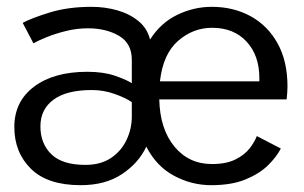

<svg xmlns="http://www.w3.org/2000/svg" viewBox="-20 -532 890 563"><path d="M216.5 11Q119.5 11 70.8 -37Q22 -85 22 -159.5Q22 -234.5 80 -278Q138 -321.5 236 -321.5Q283 -321.5 316.8 -310Q350.5 -298.5 366.5 -288V-356.5Q366.5 -405 328.8 -427Q291 -449 238 -449Q205.5 -449 174 -441.2Q142.5 -433.5 117.2 -423.2Q92 -413 78 -405L46.5 -465Q72.5 -479 126.2 -495.5Q180 -512 248.5 -512Q287.5 -512 323.8 -501.8Q360 -491.5 386 -470.2Q412 -449 420 -416Q451 -465 499.8 -488.5Q548.5 -512 601 -512Q664.5 -512 714.8 -484.5Q765 -457 794 -404.8Q823 -352.5 823 -278.5Q823 -270 822.2 -259Q821.5 -248 820.5 -240.5H447Q449 -154 491.2 -102.5Q533.5 -51 601.5 -51Q643.5 -51 670.5 -64.5Q697.5 -78 712.2 -97.2Q727 -116.5 733 -133L803.5 -96.5Q791 -72 765.8 -47.2Q740.5 -22.5 699.8 -5.8Q659 11 599.5 11Q541.5 11 490 -16.8Q438.5 -44.5 409 -102Q387 -54.5 338.2 -21.8Q289.5 11 216.5 11ZM449 -293.5H740.5V-303Q740.5 -369.5 703 -410Q665.5 -450.5 602 -450.5Q546 -450.5 502 -412Q458 -373.5 449 -293.5ZM230.5 -48.5Q275.5 -48.5 305.8 -69Q336 -89.5 351.2 -122Q366.5 -154.5 366.5 -190V-232.5Q348.5 -245 316.2 -256.5Q284 -268 249 -268Q175.5 -268 137 -239.8Q98.5 -211.5 98.5 -161.5Q98.5 -111 130.5 -79.8Q162.5 -48.5 230.5 -48.5Z"/></svg>

Font: Trispace Light
Style: Regular
Weight: 300
Designer: Tyler Finck
Foundry: Etcetera Type Company
Version: Version 1.210; ttfautohint (v1.8.3)